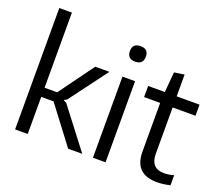

<svg xmlns="http://www.w3.org/2000/svg" viewBox="-131 -1001 1383 1201"><g transform="rotate(20 560.5 -400.5)"><path d="M71 -808H155V-308H239L408 -540H502L313 -287L296 -278V-275L314 -266L518 0H424L237 -247H155V0H71Z M631 -655Q578 -655 578 -707Q578 -758 631 -758Q684 -758 684 -707Q684 -655 631 -655ZM589 -540H673V0H589Z M1016 7Q867 7 867 -142V-466H760V-540H871L883 -675L950 -685V-540H1102V-466H950V-159Q950 -61 1039 -61Q1053 -61 1070 -63.5Q1087 -66 1104 -71V-4Q1058 7 1016 7Z"/></g></svg>

Font: Encode Sans Narrow
Style: Regular
Weight: 400
Designer: Pablo Impallari, Andres Torresi
Foundry: Pablo Impallari, Andres Torresi
Version: Version 1.000; ttfautohint (v1.00) -l 8 -r 50 -G 200 -x 14 -